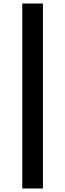

<svg xmlns="http://www.w3.org/2000/svg" viewBox="-20 -925 372 1095"><path d="M107 -905H225V150H107Z"/></svg>

Font: BLUETTI 2.0 Medium
Style: Italic
Weight: 500
Designer: Stijn de Vries
Foundry: tokotype
Version: Version 2.005;October 31, 2023;FontCreator 14.0.0.2814 64-bi